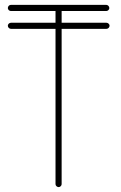

<svg xmlns="http://www.w3.org/2000/svg" viewBox="-20 -765 496 785"><path d="M232 -12V-647H415C422 -647 428 -653 428 -660C428 -666 422 -672 415 -672H232V-720H415C421 -720 427 -726 427 -732C427 -739 421 -745 415 -745H24C18 -745 12 -739 12 -732C12 -726 18 -720 24 -720H207V-672H25C18 -672 12 -666 12 -660C12 -653 18 -647 25 -647H207V-12C207 -6 213 0 220 0C226 0 232 -6 232 -12Z"/></svg>

Font: LS
Style: LightAlt
Weight: 250
Designer: BSozoo
Foundry: BSozoo
Version: Version 001.000